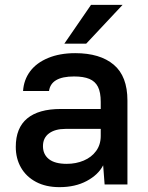

<svg xmlns="http://www.w3.org/2000/svg" viewBox="-20 -760 610 791"><path d="M45 -155Q45 -233 92 -272Q139 -311 230 -311H395V-340Q395 -380 383.5 -402.5Q372 -425 348 -435Q324 -445 285 -445Q190 -445 182 -385H75Q78 -431 104 -466Q130 -501 178 -521Q226 -541 290 -541Q392 -541 448.5 -493.5Q505 -446 505 -346V0H411L405 -79Q385 -40 337.5 -14.5Q290 11 225 11Q169 11 128.5 -10.5Q88 -32 66.5 -69.5Q45 -107 45 -155ZM395 -200V-229H250Q207 -229 182 -210.5Q157 -192 157 -158Q157 -124 181.5 -104.5Q206 -85 255 -85Q293 -85 325 -98.5Q357 -112 376 -138Q395 -164 395 -200ZM355 -740H485L335 -580H245Z"/></svg>

Font: .
Style: 
Weight: 500
Designer: A.Korolkova, Vitaly Kuzmin
Foundry: ParaType Ltd
Version: Version 1.000; Glyphs 3.2, build 3192.0